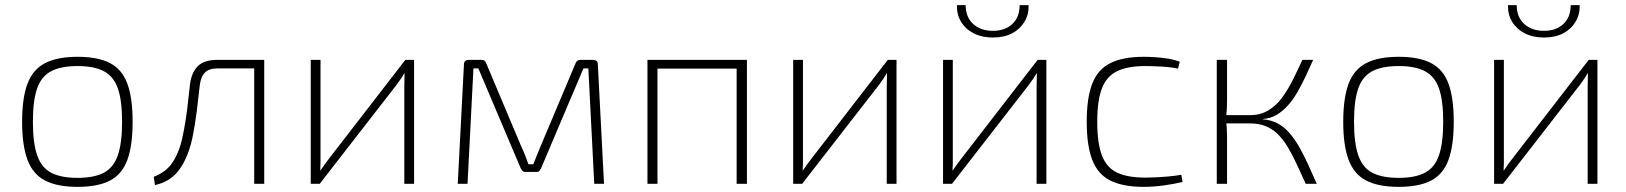

<svg xmlns="http://www.w3.org/2000/svg" viewBox="-20 -715 6326 747"><path d="M282 -494Q361 -494 408 -469.5Q455 -445 475.5 -389.5Q496 -334 496 -241Q496 -149 475.5 -93Q455 -37 408 -12.5Q361 12 282 12Q203 12 155.5 -12.5Q108 -37 87 -93Q66 -149 66 -241Q66 -334 87 -389.5Q108 -445 155.5 -469.5Q203 -494 282 -494ZM282 -458Q217 -458 179 -438Q141 -418 124.5 -371Q108 -324 108 -241Q108 -159 124.5 -111Q141 -63 179 -43Q217 -23 282 -23Q346 -23 384 -43Q422 -63 438.5 -111Q455 -159 455 -241Q455 -324 438.5 -371Q422 -418 384 -438Q346 -458 282 -458Z M995 -482V-449H828Q793 -449 777 -432.5Q761 -416 757 -381Q752 -334 745.5 -282Q739 -230 729 -181Q719 -132 700 -93Q689 -69 672.5 -48.5Q656 -28 633.5 -14.5Q611 -1 583 5L578 -27Q603 -37 619.5 -49.5Q636 -62 647 -77Q658 -92 665 -107Q680 -137 688.5 -175Q697 -213 703 -252.5Q709 -292 712.5 -327.5Q716 -363 719 -386Q725 -433 749.5 -457.5Q774 -482 825 -482ZM1008 -482V0H969V-482Z M1591 -482V0H1553V-375Q1553 -389 1553.5 -402.5Q1554 -416 1554 -430H1553Q1547 -419 1539 -407.5Q1531 -396 1523 -385L1224 0H1189V-482H1227V-110Q1227 -95 1227 -81Q1227 -67 1226 -52H1227Q1235 -64 1244 -76.5Q1253 -89 1261 -99L1557 -482Z M2287 -482Q2306 -482 2306 -464L2330 0H2292L2269 -449H2250L2085 -60Q2082 -54 2078.5 -50Q2075 -46 2067 -46H2023Q2017 -46 2013 -50Q2009 -54 2006 -60L1841 -449H1822L1799 0H1761L1785 -464Q1785 -482 1804 -482H1854Q1861 -482 1865.5 -478.5Q1870 -475 1872 -468L2009 -143Q2017 -126 2023.5 -109.5Q2030 -93 2036 -76H2055Q2062 -93 2068.5 -110Q2075 -127 2082 -143L2219 -468Q2224 -482 2238 -482Z M2886 -482V0H2846V-482ZM2538 -482V0H2499V-482ZM2854 -482V-448H2533V-482Z M3468 -482V0H3430V-375Q3430 -389 3430.5 -402.5Q3431 -416 3431 -430H3430Q3424 -419 3416 -407.5Q3408 -396 3400 -385L3101 0H3066V-482H3104V-110Q3104 -95 3104 -81Q3104 -67 3103 -52H3104Q3112 -64 3121 -76.5Q3130 -89 3138 -99L3434 -482Z M4051 -482V0H4013V-375Q4013 -389 4013.5 -402.5Q4014 -416 4014 -430H4013Q4007 -419 3999 -407.5Q3991 -396 3983 -385L3684 0H3649V-482H3687V-110Q3687 -95 3687 -81Q3687 -67 3686 -52H3687Q3695 -64 3704 -76.5Q3713 -89 3721 -99L4017 -482ZM3947 -695H3982Q3983 -659 3966 -630.5Q3949 -602 3918 -585.5Q3887 -569 3843 -569Q3800 -569 3768 -585.5Q3736 -602 3719 -630.5Q3702 -659 3703 -695H3737Q3737 -648 3766.5 -621.5Q3796 -595 3843 -595Q3890 -595 3918.5 -621.5Q3947 -648 3947 -695Z M4430 -494Q4449 -494 4473.5 -492.5Q4498 -491 4523.5 -487Q4549 -483 4570 -475L4563 -448Q4535 -454 4498 -456Q4461 -458 4436 -458Q4368 -458 4327 -438.5Q4286 -419 4267.5 -372Q4249 -325 4249 -241Q4249 -157 4267.5 -109.5Q4286 -62 4327 -43Q4368 -24 4436 -24Q4451 -24 4475 -25Q4499 -26 4526 -28.5Q4553 -31 4576 -35L4581 -7Q4547 1 4507.5 6.5Q4468 12 4430 12Q4349 12 4300 -12.5Q4251 -37 4229.5 -93Q4208 -149 4208 -241Q4208 -334 4229.5 -389.5Q4251 -445 4300 -469.5Q4349 -494 4430 -494Z M5089 -482Q5074 -448 5058.5 -415.5Q5043 -383 5026.5 -354.5Q5010 -326 4990 -304Q4970 -282 4946.5 -268Q4923 -254 4893 -252V-251Q4926 -248 4950.5 -235Q4975 -222 4995.5 -199Q5016 -176 5033.5 -145.5Q5051 -115 5068 -78Q5085 -41 5103 0H5060Q5041 -42 5024 -78.5Q5007 -115 4989.5 -144Q4972 -173 4951 -193.5Q4930 -214 4903.5 -224.5Q4877 -235 4841 -235L4843 -267Q4883 -267 4913.5 -285Q4944 -303 4966.5 -333Q4989 -363 5008.5 -401.5Q5028 -440 5047 -482ZM4754 -482V-325Q4754 -305 4753 -288.5Q4752 -272 4749 -252Q4752 -233 4753 -215Q4754 -197 4754 -180V0H4714V-482ZM4870 -267V-235H4738V-267Z M5422 -494Q5501 -494 5548 -469.5Q5595 -445 5615.5 -389.5Q5636 -334 5636 -241Q5636 -149 5615.5 -93Q5595 -37 5548 -12.5Q5501 12 5422 12Q5343 12 5295.5 -12.5Q5248 -37 5227 -93Q5206 -149 5206 -241Q5206 -334 5227 -389.5Q5248 -445 5295.5 -469.5Q5343 -494 5422 -494ZM5422 -458Q5357 -458 5319 -438Q5281 -418 5264.5 -371Q5248 -324 5248 -241Q5248 -159 5264.5 -111Q5281 -63 5319 -43Q5357 -23 5422 -23Q5486 -23 5524 -43Q5562 -63 5578.5 -111Q5595 -159 5595 -241Q5595 -324 5578.5 -371Q5562 -418 5524 -438Q5486 -458 5422 -458Z M6195 -482V0H6157V-375Q6157 -389 6157.5 -402.5Q6158 -416 6158 -430H6157Q6151 -419 6143 -407.5Q6135 -396 6127 -385L5828 0H5793V-482H5831V-110Q5831 -95 5831 -81Q5831 -67 5830 -52H5831Q5839 -64 5848 -76.5Q5857 -89 5865 -99L6161 -482ZM6091 -695H6126Q6127 -659 6110 -630.5Q6093 -602 6062 -585.5Q6031 -569 5987 -569Q5944 -569 5912 -585.5Q5880 -602 5863 -630.5Q5846 -659 5847 -695H5881Q5881 -648 5910.5 -621.5Q5940 -595 5987 -595Q6034 -595 6062.5 -621.5Q6091 -648 6091 -695Z"/></svg>

Font: Exo 2 ExtraLight
Style: Regular
Weight: 250
Designer: Natanael Gama
Foundry: Natanael Gama
Version: Version 2.010